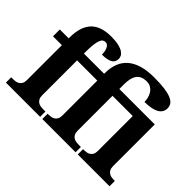

<svg xmlns="http://www.w3.org/2000/svg" viewBox="-143 -1064 1360 1360"><g transform="rotate(45 537.0 -384.5)"><path d="M19 0V-53.2H41Q51.8 -53.2 64.2 -55.4Q76.7 -57.6 87.2 -64.5Q97.7 -71.3 104.7 -84Q111.8 -96.7 111.8 -118.2V-467.8H22.9V-536.1H111.8V-543.9Q111.8 -651.4 161.6 -705.1Q211.4 -758.8 315.9 -758.8Q362.8 -758.8 392.1 -751.5Q421.4 -744.1 437.7 -732.9Q454.1 -721.7 460 -708.7Q465.8 -695.8 465.8 -684.1Q465.8 -650.4 438.7 -635.7Q411.6 -621.1 359.9 -621.1Q359.9 -632.8 357.9 -647Q356 -661.1 350.8 -673.3Q345.7 -685.5 337.2 -693.8Q328.6 -702.1 314.9 -702.1Q303.2 -702.1 293.9 -695.8Q284.7 -689.5 278.1 -672.6Q271.5 -655.8 267.8 -626.2Q264.2 -596.7 264.2 -550.8V-536.1H466.8V-542Q466.8 -596.2 482.7 -638.4Q498.5 -680.7 531.7 -709.7Q564.9 -738.8 615.7 -753.9Q666.5 -769 736.8 -769Q798.8 -769 841.3 -763.2Q883.8 -757.3 909.7 -746.1Q935.5 -734.9 946.8 -718.5Q958 -702.1 958 -681.2Q958 -662.1 949.7 -646.7Q941.4 -631.3 923.6 -620.4Q905.8 -609.4 877.7 -603.3Q849.6 -597.2 810.1 -597.2Q810.1 -610.8 806.2 -630.6Q802.2 -650.4 792 -668.5Q781.7 -686.5 763.4 -699.2Q745.1 -711.9 716.8 -711.9Q668.5 -711.9 643.8 -681.2Q619.1 -650.4 619.1 -584V-536.1H974.1V-118.2Q974.1 -96.7 981.2 -84Q988.3 -71.3 998.8 -64.5Q1009.3 -57.6 1021.7 -55.4Q1034.2 -53.2 1044.9 -53.2H1057.1V0H738.8V-53.2H751Q761.7 -53.2 774.2 -55.4Q786.6 -57.6 797.1 -64.5Q807.6 -71.3 814.7 -84Q821.8 -96.7 821.8 -118.2V-467.8H619.1V-118.2Q619.1 -96.7 626.2 -84Q633.3 -71.3 643.8 -64.5Q654.3 -57.6 666.7 -55.4Q679.2 -53.2 689.9 -53.2H716.8V0H383.8V-53.2H396Q406.7 -53.2 419.2 -55.4Q431.6 -57.6 442.1 -64.5Q452.6 -71.3 459.7 -84Q466.8 -96.7 466.8 -118.2V-467.8H264.2V-118.2Q264.2 -96.7 271.2 -84Q278.3 -71.3 288.8 -64.5Q299.3 -57.6 311.8 -55.4Q324.2 -53.2 335 -53.2H361.8V0Z"/></g></svg>

Font: Droids
Style: b
Weight: 700
Foundry: Ascender Corporation
Version: Version 1.00 build 113